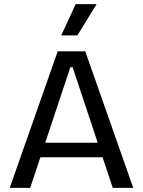

<svg xmlns="http://www.w3.org/2000/svg" viewBox="-20 -908 691 928"><path d="M27 0 259 -660H392L624 0H525L331 -583H320L126 0ZM137 -148V-218H526V-148ZM354 -737H276L346 -888H447Z"/></svg>

Font: Bricolage Grotesque 24pt
Style: Regular
Weight: 400
Designer: Mathieu Triay
Foundry: Atelier Triay
Version: Version 1.001;gftools[0.9.33.dev8+g029e19f]